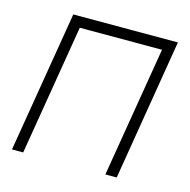

<svg xmlns="http://www.w3.org/2000/svg" viewBox="-85 -619 695 703"><g transform="rotate(15 262.5 -268.0)"><path d="M505.4 -535.6 417 0H374L456.1 -494.6H144.5L62.5 0H20L108.9 -535.6Z"/></g></svg>

Font: Inter Display Extra Light
Style: Italic
Weight: 200
Italic angle: -9.39999°
Designer: Rasmus Andersson
Foundry: rsms
Version: Version 4.000;git-4fc901f